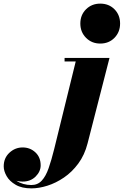

<svg xmlns="http://www.w3.org/2000/svg" viewBox="-278 -780 682 1060"><path d="M165.5 -650Q165.5 -697.5 197 -728.8Q228.5 -760 275.5 -760Q323 -760 354 -728.8Q385 -697.5 385 -650Q385 -603 354 -571.2Q323 -539.5 275.5 -539.5Q228.5 -539.5 197 -571.2Q165.5 -603 165.5 -650ZM326.5 -460 205.5 11.5Q189 76 154.2 123Q119.5 170 75 200.2Q30.5 230.5 -16.2 245.2Q-63 260 -104.5 260Q-157.5 260 -191.5 240.2Q-225.5 220.5 -241.5 192.2Q-257.5 164 -257.5 138.5Q-257.5 92.5 -226 63.2Q-194.5 34 -153 34Q-112 34 -82.8 61Q-53.5 88 -53.5 133Q-53.5 167 -81.5 194.8Q-109.5 222.5 -153.5 222.5Q-171 222.5 -188 218Q-151 241.5 -105 241.5Q-70 241.5 -47.5 217.2Q-25 193 -9.5 148.5Q6 104 21 43.5L140 -440.5H78.5V-460Z"/></svg>

Font: Bodoni* 11pt Fatface
Style: Italic
Weight: 900
Italic angle: -13°
Version: Version 2.3